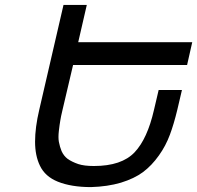

<svg xmlns="http://www.w3.org/2000/svg" viewBox="-20 -753 804 783"><path d="M363 -76Q476 -76 529 -132Q581 -187 608 -305L627 -386H722L703 -305Q689 -247 673 -204Q656 -158 628 -119Q599 -78 563 -51Q528 -25 473 -8Q419 8 351 10Q271 10 216 -12Q164 -33 143 -77Q123 -118 123 -175Q123 -233 140 -305L239 -733H334L299 -581H764L743 -488H278L235 -305Q228 -276 226 -262Q223 -245 220 -219Q217 -192 220 -175Q224 -154 231 -137Q240 -117 256 -105Q273 -93 299 -84Q323 -76 363 -76Z"/></svg>

Font: Miedinger
Style: Italic
Weight: 400
Italic angle: -13°
Version: Version 001.000